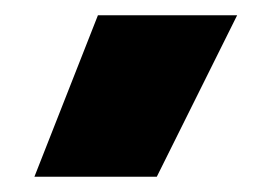

<svg xmlns="http://www.w3.org/2000/svg" viewBox="-20 -82 355 251"><path d="M108 -62H290L185 149H25Z"/></svg>

Font: Prompt
Style: Bold
Weight: 700
Designer: Katatrad Team
Foundry: CadsonDemak
Version: Version 1.000